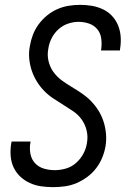

<svg xmlns="http://www.w3.org/2000/svg" viewBox="-20 -763 540 791"><path d="M199 8Q174 8 149.5 4.5Q125 1 103 -9Q81 -19 63.5 -35.5Q46 -52 36 -73.5Q26 -95 24 -120Q22 -145 26 -171L28 -180H106L105 -174Q101 -151 105.5 -128.5Q110 -106 124.5 -90.5Q139 -75 160.5 -68.5Q182 -62 206 -62Q228 -62 251 -68.5Q274 -75 292.5 -91Q311 -107 323 -129Q335 -151 338 -173Q343 -200 337 -225Q331 -250 317 -270Q303 -290 282.5 -304Q262 -318 241 -331Q220 -344 199.5 -357.5Q179 -371 162 -388.5Q145 -406 132 -427Q119 -448 111 -471.5Q103 -495 100.5 -521Q98 -547 103 -573Q107 -597 115.5 -619.5Q124 -642 139 -662.5Q154 -683 173.5 -699Q193 -715 215.5 -725Q238 -735 262 -739Q286 -743 310 -743Q335 -743 358.5 -739Q382 -735 403.5 -725Q425 -715 441 -698Q457 -681 466 -659.5Q475 -638 477 -613.5Q479 -589 475 -564L474 -555H396L397 -561Q400 -583 397 -605Q394 -627 380.5 -643Q367 -659 346.5 -666Q326 -673 303 -673Q282 -673 260 -665.5Q238 -658 220.5 -642Q203 -626 192.5 -605Q182 -584 179 -562Q174 -536 180 -511Q186 -486 200.5 -466Q215 -446 235 -431.5Q255 -417 276 -404.5Q297 -392 317.5 -378Q338 -364 355 -346.5Q372 -329 385 -308.5Q398 -288 406 -264Q414 -240 416.5 -214Q419 -188 415 -162Q411 -138 401.5 -114.5Q392 -91 376.5 -70.5Q361 -50 340 -34.5Q319 -19 296 -9Q273 1 248 4.5Q223 8 199 8Z"/></svg>

Font: Iosevka Oblique
Style: Regular
Weight: 400
Italic angle: -9°
Monospace: yes
Designer: Belleve Invis
Foundry: Belleve Invis
Version: Version 32.5.0; ttfautohint (v1.8.4)